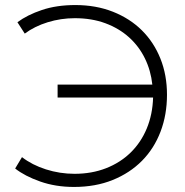

<svg xmlns="http://www.w3.org/2000/svg" viewBox="-20 -730 733 760"><path d="M208 -395H583Q577 -451 553.5 -499Q530 -547 490.5 -582.5Q451 -618 397 -638Q343 -658 276 -658Q221 -658 169 -642Q117 -626 78 -597L49 -642Q88 -671 146 -690.5Q204 -710 278 -710Q360 -710 427 -683.5Q494 -657 541.5 -610Q589 -563 615 -498Q641 -433 641 -355Q641 -276 615.5 -209Q590 -142 542 -93.5Q494 -45 426 -17.5Q358 10 273 10Q200 10 139 -11.5Q78 -33 40 -63L67 -108Q107 -77 162 -59.5Q217 -42 275 -42Q343 -42 399.5 -64Q456 -86 497 -126Q538 -166 561 -221.5Q584 -277 586 -344H208Z"/></svg>

Font: Tilda Sans Light
Style: Regular
Weight: 300
Designer: ParaType Ltd
Foundry: ParaType Ltd
Version: Version 1.009